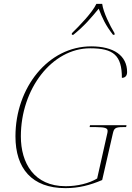

<svg xmlns="http://www.w3.org/2000/svg" viewBox="-20 -964 685 994"><path d="M352 -792V-784H360C421 -834 450 -870 491 -919C510 -870 526 -834 565 -784H573V-792C550 -830 515 -899 509 -944H479C458 -899 391 -830 352 -792ZM319 10C387 10 446 -5 509 -32L564 -272C570 -299 576 -306 615 -306H633L635 -316H446L444 -306H478C527 -306 537 -299 537 -287C537 -283 537 -280 536 -276L483 -40C442 -15 381 0 320 0C156 0 88 -120 88 -258C88 -504 249 -714 447 -714C568 -714 611 -677 611 -561C629 -561 638 -573 638 -591C638 -676 569 -724 452 -724C230 -724 60 -511 60 -258C60 -93 144 10 319 10Z"/></svg>

Font: Noto Serif Display Thin
Style: Italic
Weight: 100
Italic angle: -12°
Designer: Monotype Design Team
Foundry: Monotype Imaging Inc.
Version: Version 2.009